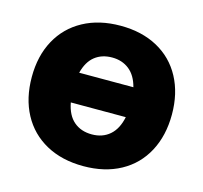

<svg xmlns="http://www.w3.org/2000/svg" viewBox="-105 -831 1015 958"><g transform="rotate(15 403.0 -352.5)"><path d="M765 -353Q765 -244 721 -161.5Q677 -79 595.5 -34.5Q514 10 404 10Q293 10 211 -35Q129 -80 85 -162Q41 -244 41 -354Q41 -463 85.5 -544.5Q130 -626 212 -670.5Q294 -715 404 -715Q514 -715 595.5 -670.5Q677 -626 721 -544Q765 -462 765 -353ZM264 -435H544Q529 -493 492.5 -522Q456 -551 404 -551Q351 -551 315 -522.5Q279 -494 264 -435ZM546 -281H262Q274 -217 311 -185.5Q348 -154 404 -154Q459 -154 496 -186Q533 -218 546 -281Z"/></g></svg>

Font: Nunito Sans Heavy
Style: Regular
Weight: 400
Designer: Vernon Adams
Foundry: Vernon Adams
Version: Version 2.500